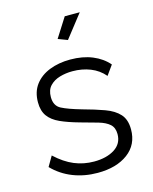

<svg xmlns="http://www.w3.org/2000/svg" viewBox="-112 -804 707 889"><g transform="rotate(-15 241.5 -360.0)"><path d="M246 10Q182 10 127.5 -11.5Q73 -33 32 -75L60 -123Q104 -82 148.5 -63.5Q193 -45 243 -45Q303 -45 341.5 -69.5Q380 -94 380 -140Q380 -171 361.5 -187.5Q343 -204 308.5 -214Q274 -224 226 -237Q172 -252 135.5 -268.5Q99 -285 80.5 -310.5Q62 -336 62 -377Q62 -427 87.5 -461Q113 -495 157.5 -512.5Q202 -530 257 -530Q317 -530 363 -511Q409 -492 438 -458L405 -412Q378 -444 338.5 -459.5Q299 -475 253 -475Q221 -475 192 -466.5Q163 -458 144.5 -438.5Q126 -419 126 -385Q126 -343 157 -327Q188 -311 251 -293Q310 -277 354 -261Q398 -245 422 -218.5Q446 -192 446 -145Q446 -72 391 -31Q336 10 246 10ZM271 -620 226 -637 285 -730H357Z"/></g></svg>

Font: Raleway
Style: Regular
Weight: 400
Designer: Matt McInerney, Pablo Impallari, Rodrigo Fuenzalida
Foundry: Matt McInerney, Pablo Impallari, Rodrigo Fuenzalida
Version: Version 4.101;RELEASE